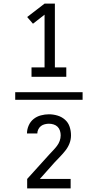

<svg xmlns="http://www.w3.org/2000/svg" viewBox="-20 -870 540 1060"><path d="M154 -446H346V-498H283V-850H226L130 -776L162 -739L226 -789V-498H154ZM436 -319V-361H64V-319ZM130 170H370V118H200L281 27Q297 10 312.5 -6Q328 -22 342 -40Q356 -58 364 -79Q372 -100 372 -123Q372 -147 364.5 -170Q357 -193 339 -209Q321 -225 297.5 -232Q274 -239 250 -239Q228 -239 205.5 -233Q183 -227 165.5 -213Q148 -199 138.5 -177.5Q129 -156 129 -134Q129 -134 129 -133.5Q129 -133 129 -133H186Q186 -133 186 -133Q186 -133 186 -133Q186 -145 191.5 -156Q197 -167 206 -174Q215 -181 227 -184Q239 -187 250 -187Q263 -187 276 -183Q289 -179 298 -170Q307 -161 311 -148.5Q315 -136 315 -123Q315 -107 309.5 -92Q304 -77 294.5 -64.5Q285 -52 274 -40.5Q263 -29 252 -17L130 118Z"/></svg>

Font: Iosevka SS09 Light
Style: Regular
Weight: 300
Monospace: yes
Designer: Belleve Invis
Foundry: Belleve Invis
Version: Version 5.2.1; ttfautohint (v1.8.3)